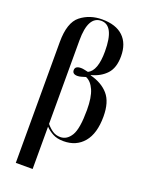

<svg xmlns="http://www.w3.org/2000/svg" viewBox="-181 -851 881 1168"><g transform="rotate(20 259.5 -267.0)"><path d="M75 233H184V-41Q204 -20 232 -5Q260 10 302 10Q384 10 432 -47Q480 -104 480 -214Q480 -308 438 -356Q396 -404 321 -423V-425Q382 -441 418.5 -480.5Q455 -520 455 -595Q455 -677 408 -722Q361 -767 271 -767Q191 -767 133 -721.5Q75 -676 75 -549ZM275 -7Q246 -7 224.5 -21.5Q203 -36 184 -59V-600Q184 -757 269 -757Q353 -757 353 -589Q353 -464 298 -437Q288 -439 275 -442Q262 -445 251 -445Q213 -445 213 -418Q213 -392 246 -392Q258 -392 271.5 -396Q285 -400 298 -404Q332 -390 352 -344.5Q372 -299 372 -217Q372 -96 345 -51.5Q318 -7 275 -7Z"/></g></svg>

Font: Noto Serif Display Condensed Semi
Style: Regular
Weight: 600
Width: 3
Designer: Monotype Design Team
Foundry: Monotype Imaging Inc.
Version: Version 1.900